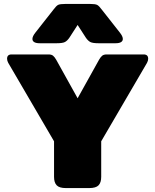

<svg xmlns="http://www.w3.org/2000/svg" viewBox="-20 -957 790 977"><path d="M145 -759Q145 -772 160 -791L252 -908Q266 -927 275.5 -932Q285 -937 313 -937H437Q465 -937 474.5 -932Q484 -927 498 -908L590 -791Q605 -772 605 -759Q605 -748 595.5 -742.5Q586 -737 569 -737H480Q452 -737 440 -743Q428 -749 417 -765L375 -830L333 -765Q322 -749 310 -743Q298 -737 270 -737H181Q164 -737 154.5 -742.5Q145 -748 145 -759ZM255 -57V-238L22 -637Q16 -648 16 -658Q16 -680 39 -680H227Q242 -680 250 -673.5Q258 -667 266 -653L375 -457L484 -653Q492 -667 500 -673.5Q508 -680 523 -680H711Q734 -680 734 -658Q734 -648 728 -637L495 -238V-57Q495 -28 481.5 -14Q468 0 434 0H315Q282 0 268.5 -14Q255 -28 255 -57Z"/></svg>

Font: Mitr
Style: Bold
Weight: 700
Designer: Thanarat Vachiruckul
Foundry: Cadson Demak
Version: Version 1.002